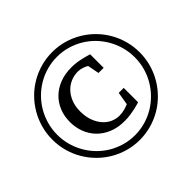

<svg xmlns="http://www.w3.org/2000/svg" viewBox="-179 -948 1195 1195"><g transform="rotate(-45 418.5 -350.5)"><path d="M576.2 -138.2Q575.2 -137.7 563.2 -133.8Q551.3 -129.9 531.7 -125.5Q512.2 -121.1 487.1 -117.4Q461.9 -113.8 434.1 -113.8Q375 -113.8 329.3 -133.1Q283.7 -152.3 252.4 -184.8Q221.2 -217.3 205.1 -260Q189 -302.7 189 -350.1Q189 -401.9 206.5 -444.8Q224.1 -487.8 256.3 -519Q288.6 -550.3 334 -567.6Q379.4 -585 435.1 -585Q474.1 -585 508.5 -577.4Q543 -569.8 576.2 -560.1V-440.9H530.8L516.1 -517.1Q504.9 -524.4 485.6 -531.2Q466.3 -538.1 444.8 -538.1Q413.1 -538.1 383.3 -525.6Q353.5 -513.2 330.8 -489.3Q308.1 -465.3 294.4 -430.9Q280.8 -396.5 280.8 -352.1Q280.8 -306.2 293.9 -270.5Q307.1 -234.9 328.6 -210.2Q350.1 -185.5 377.9 -172.9Q405.8 -160.2 435.1 -160.2Q447.3 -160.2 459.5 -161.9Q471.7 -163.6 482.4 -166.5Q493.2 -169.4 502.4 -172.9Q511.7 -176.3 518.1 -179.2L532.2 -264.2H576.2ZM759.8 -350.1Q759.8 -397.5 747.6 -441.4Q735.4 -485.4 713.4 -523.4Q691.4 -561.5 660.4 -593.3Q629.4 -625 591.3 -647.5Q553.2 -669.9 509.8 -682.4Q466.3 -694.8 418.9 -694.8Q371.6 -694.8 327.9 -682.4Q284.2 -669.9 246.3 -647.5Q208.5 -625 177.2 -593.5Q146 -562 123.8 -523.7Q101.6 -485.4 89.4 -441.4Q77.1 -397.5 77.1 -350.1Q77.1 -302.7 89.4 -259Q101.6 -215.3 123.8 -177Q146 -138.7 177 -107.2Q208 -75.7 245.8 -53.2Q283.7 -30.8 327.4 -18.3Q371.1 -5.9 418 -5.9Q464.8 -5.9 508.5 -18.3Q552.2 -30.8 590.1 -53.2Q627.9 -75.7 659.2 -107.2Q690.4 -138.7 712.9 -177Q735.4 -215.3 747.6 -259Q759.8 -302.7 759.8 -350.1ZM803.2 -351.1Q803.2 -297.9 789.6 -248.5Q775.9 -199.2 750.7 -156.2Q725.6 -113.3 690.4 -77.6Q655.3 -42 612.5 -16.8Q569.8 8.3 520.5 22.2Q471.2 36.1 418 36.1Q365.2 36.1 316.4 22.2Q267.6 8.3 224.9 -16.8Q182.1 -42 147 -77.4Q111.8 -112.8 86.7 -155.8Q61.5 -198.7 47.9 -248Q34.2 -297.4 34.2 -350.1Q34.2 -403.3 47.9 -452.6Q61.5 -502 86.7 -544.9Q111.8 -587.9 146.7 -623.3Q181.6 -658.7 224.4 -683.8Q267.1 -709 316.4 -722.9Q365.7 -736.8 418.9 -736.8Q472.7 -736.8 522 -722.7Q571.3 -708.5 614 -683.1Q656.7 -657.7 691.7 -622.3Q726.6 -586.9 751.5 -543.9Q776.4 -501 789.8 -452.1Q803.2 -403.3 803.2 -351.1Z"/></g></svg>

Font: BabelStone Ogham Special
Style: Regular
Weight: 400
Designer: Andrew West
Foundry: BabelStone
Version: Version 1.02 March 14, 2022